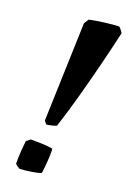

<svg xmlns="http://www.w3.org/2000/svg" viewBox="-134 -719 525 777"><g transform="rotate(20 128.5 -330.5)"><path d="M97.7 -196.1 86.4 -208.9 100.4 -633.2 112.9 -653.5Q123.6 -656.4 141.2 -659.3Q158.9 -662.3 178 -664.7Q197.2 -667.1 213.7 -668.6Q230.2 -670.1 238.6 -670.1Q241.6 -668.6 248.2 -660.6Q254.9 -652.5 257.3 -647.5Q241.8 -579.4 222.7 -502.8Q203.5 -426.1 182.6 -350.1Q161.7 -274.1 139.8 -206.8Q131.9 -203.3 120.2 -200.4Q108.6 -197.5 97.7 -196.1ZM57 9.1Q53 7.1 45.9 2.5Q38.8 -2.2 36.8 -5.7Q36.7 -15.1 36.9 -28.6Q37.1 -42.2 38 -57Q39 -69.2 40.2 -81.8Q41.4 -94.3 42.4 -105.1L59.7 -118.4Q86.4 -118.4 110 -117.4Q133.5 -116.4 153.4 -112.9Q154.4 -109.3 154.4 -104.7Q154.4 -100.1 154.4 -95.1Q154.4 -79.2 152.7 -55.1Q151 -31 147.6 -5.7Q138.2 -1.8 119.2 1.7Q100.3 5.2 82.3 7.2Q64.4 9.1 57 9.1Z"/></g></svg>

Font: Labrada
Style: Italic
Weight: 400
Italic angle: -7°
Designer: Mercedes Jáuregui
Foundry: Omnibus-Type Team
Version: Version 1.000